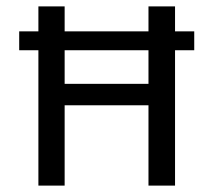

<svg xmlns="http://www.w3.org/2000/svg" viewBox="-20 -580 667 600"><path d="M527 -560V-482H587V-423H527V0H444V-251H182V0H100V-423H40V-482H100V-560H182V-482H444V-560ZM182 -318H444V-423H182Z"/></svg>

Font: Carrois Gothic SC
Style: Regular
Weight: 400
Designer: Ralph du Carrois
Foundry: Ralph du Carrois
Version: Version 1.002